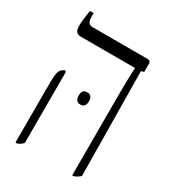

<svg xmlns="http://www.w3.org/2000/svg" viewBox="-163 -735 742 829"><g transform="rotate(30 208.5 -320.5)"><path d="M328 -402Q328 -461 331 -530V-531H62Q45 -531 38 -540Q31 -549 31 -569Q31 -598 40 -647H58V-627Q58 -592 83 -592H359Q374 -592 374 -578V-536L360 -532L366 -13Q356 -2 336 6H328ZM45 -294Q45 -325 49 -341.5Q53 -358 62 -364L75 -372L81 -366V-13Q70 0 53 6H45ZM205 -337Q231 -337 231 -307Q231 -276 205 -276Q180 -276 180 -307Q180 -337 205 -337Z"/></g></svg>

Font: Noto Serif Hebrew CondLight
Style: Regular
Weight: 300
Width: 3
Designer: Monotype Design Team
Foundry: Monotype Imaging Inc.
Version: Version 1.000